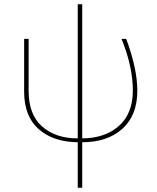

<svg xmlns="http://www.w3.org/2000/svg" viewBox="-20 -662 736 899"><path d="M344 217V4Q230 3 161.5 -57Q93 -117 93 -233V-480H114V-237Q114 -125 177.5 -69.5Q241 -14 344 -14V-642H365V-14Q473 -15 537.5 -73Q602 -131 602 -238Q602 -350 549 -480H571Q623 -340 623 -237Q623 -122 553 -59Q483 4 365 4V217Z"/></svg>

Font: Cantarell Thin
Style: Regular
Weight: 100
Designer: Dave Crossland, Nikolaus Waxweiler, Florian Fecher, Jacques Le Bailly, Eben Sorkin, Alexei Vanyashin, Alexios Zavras, Em
Version: Version 0.303